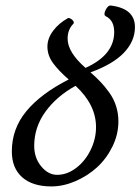

<svg xmlns="http://www.w3.org/2000/svg" viewBox="-20 -668 509 696"><path d="M166 7.8Q98.1 7.8 60.5 -25.4Q22.9 -58.6 22.9 -119.1Q22.9 -201.7 75.9 -265.4Q128.9 -329.1 229 -379.9Q192.4 -411.6 172.1 -439.5Q151.9 -467.3 151.9 -499Q151.9 -528.8 172.6 -556.4Q193.4 -584 226.1 -602.1Q230 -604 236.6 -600.1Q243.2 -596.2 246.1 -591.1Q249 -585.9 246.1 -582Q225.1 -561 225.1 -527.8Q225.1 -478.5 290 -421.9Q394 -468.8 394 -551.8Q394 -594.2 363.8 -608.9Q354 -613.8 362.8 -631.6Q371.6 -649.4 381.8 -647.9Q469.2 -637.2 469.2 -569.8Q469.2 -518.6 429 -476.6Q388.7 -434.6 308.1 -405.8Q329.1 -387.2 344.2 -371.3Q359.4 -355.5 375.7 -333Q392.1 -310.5 400.6 -283.9Q409.2 -257.3 409.2 -228Q409.2 -180.7 387.5 -136.5Q365.7 -92.3 331.3 -61Q296.9 -29.8 252.9 -11Q209 7.8 166 7.8ZM104 -139.2Q104 -95.7 129.4 -64.9Q154.8 -34.2 187 -34.2Q223.6 -34.2 256.6 -59.6Q289.6 -85 308.8 -125Q328.1 -165 328.1 -207Q328.1 -288.6 253.9 -356.9Q185.5 -319.3 144.8 -263.2Q104 -207 104 -139.2Z"/></svg>

Font: Junicode SmCond Medium
Style: Italic
Weight: 500
Width: 4
Italic angle: -11°
Designer: Peter S. Baker
Version: Version 2.206